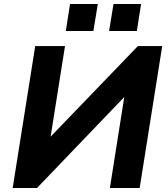

<svg xmlns="http://www.w3.org/2000/svg" viewBox="-20 -934 837 954"><path d="M43 0 155 -705H303L229 -239L219 -242L665 -705H786L674 0H526L600 -468L610 -465L164 0ZM522 -780 544 -914H681L660 -780ZM307 -780 328 -914H466L444 -780Z"/></svg>

Font: Nunito Sans 9pt ExtraBold
Style: Italic
Weight: 800
Italic angle: -9°
Version: Version 3.101;gftools[0.9.27]